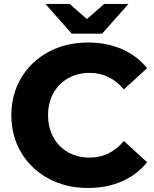

<svg xmlns="http://www.w3.org/2000/svg" viewBox="-20 -925 767 958"><path d="M36.6 -350Q36.6 -454.2 86.2 -537.1Q135.8 -619.9 223 -666.4Q310.2 -712.9 419 -712.9Q513 -712.9 588.3 -680Q663.7 -647.1 713.9 -584.9L598.2 -479Q527.9 -561.4 427.9 -561.4Q367.3 -561.4 320.1 -534.8Q272.9 -508.2 246.4 -460.3Q219.9 -412.3 219.9 -350Q219.9 -287.7 246.4 -239.7Q272.9 -191.8 320.1 -165.2Q367.3 -138.6 427.9 -138.6Q527.9 -138.6 598.2 -221.4L713.9 -115.6Q663.7 -52.9 588.3 -20Q513 12.9 418.6 12.9Q310.2 12.9 223 -33.6Q135.8 -80.1 86.2 -162.9Q36.6 -245.8 36.6 -350ZM206.6 -905.4H327.4L466.8 -783.4H360.6L499.9 -905.4H620.8L489.7 -757H337.7Z"/></svg>

Font: iiserrat Thin
Style: Regular
Weight: 100
Designer: Akira Ohta
Foundry: Akira Ohta
Version: Version 1.200;Glyphs 3.3.1 (3343)